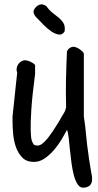

<svg xmlns="http://www.w3.org/2000/svg" viewBox="-20 -739 452 889"><path d="M290 -137.7Q279.3 -117.2 264.2 -91.8Q249 -66.4 229 -43.5Q209 -20.5 186 -4.9Q163.1 10.7 136.7 10.7Q103.5 10.7 84 -8.8Q64.5 -28.3 54.2 -57.1Q43.9 -85.9 41 -117.7Q38.1 -149.4 38.1 -174.8V-200.2Q39.1 -208 40.5 -223.6Q42 -239.3 44.4 -259.3Q46.9 -279.3 48.8 -301.3Q50.8 -323.2 53.2 -343.3Q55.7 -363.3 57.1 -378.9Q58.6 -394.5 59.6 -402.3Q55.7 -412.1 57.1 -422.4Q58.6 -432.6 64 -440.9Q69.3 -449.2 78.1 -454.6Q86.9 -460 97.7 -460Q100.6 -460 107.9 -458Q115.2 -456.1 123 -452.1Q130.9 -448.2 136.7 -443.8Q142.6 -439.5 142.6 -435.5V-398.4Q128.9 -293 125 -230.5Q121.1 -168 122.1 -133.3Q123 -98.6 127.9 -85.9Q132.8 -73.2 137.7 -68.4Q149.4 -63.5 160.6 -65.9Q171.9 -68.4 187.5 -84Q203.1 -99.6 225.1 -132.3Q247.1 -165 278.3 -219.7Q280.3 -222.7 282.7 -230.5Q285.2 -238.3 286.1 -241.2Q284.2 -305.7 285.6 -371.1Q287.1 -436.5 290 -501Q293.9 -510.7 302.7 -516.6Q311.5 -522.5 321.3 -522.5Q325.2 -522.5 333 -519.5Q340.8 -516.6 348.6 -511.2Q356.4 -505.9 362.3 -500Q368.2 -494.1 368.2 -488.3V-200.2Q375 -156.2 378.9 -111.8Q382.8 -67.4 389.6 -23.4Q389.6 -18.6 392.1 -3.4Q394.5 11.7 397.5 29.3Q400.4 46.9 402.8 61.5Q405.3 76.2 406.2 80.1V91.8Q406.2 127 368.2 129.9Q351.6 131.8 340.3 115.7Q329.1 99.6 322.3 73.7Q315.4 47.9 311 15.6Q306.6 -16.6 303.7 -46.9Q300.8 -77.1 297.9 -102.1Q294.9 -127 290 -137.7ZM279.3 -593.8Q268.6 -576.2 251.5 -579.1Q234.4 -582 216.8 -594.2Q199.2 -606.4 183.1 -622.6Q167 -638.7 159.2 -647.5Q154.3 -652.3 148.4 -658.2Q142.6 -664.1 139.2 -670.9Q135.7 -677.7 135.3 -684.6Q134.8 -691.4 140.6 -699.2Q151.4 -713.9 165 -717.8Q178.7 -721.7 194.3 -710.9Q209 -690.4 224.6 -678.7Q240.2 -667 253.4 -655.8Q266.6 -644.5 274.4 -630.9Q282.2 -617.2 279.3 -593.8Z"/></svg>

Font: Covered By Your Grace
Style: Regular
Weight: 400
Designer: Kimberly Geswein
Foundry: Kimberly Geswein
Version: Version 1.0